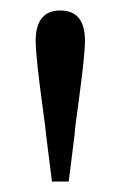

<svg xmlns="http://www.w3.org/2000/svg" viewBox="-20 -823 229 366"><path d="M79 -477 68 -565Q67 -578 62 -613Q48 -716 48 -745Q48 -803 95 -803Q142 -803 142 -745Q142 -719 130 -630Q123 -581 122 -565L111 -477Z"/></svg>

Font: GenRyuMin TW R
Style: Regular
Weight: 400
Version: Version 1.501;PS 1;hotconv 16.6.51;makeotf.lib2.5.65220